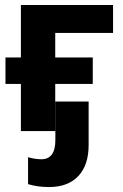

<svg xmlns="http://www.w3.org/2000/svg" viewBox="-20 -527 496 772"><path d="M434.6 -506.8V-394.5H202.1V-295.9H353V-189.5H202.1V0H64V-189.5H2V-295.9H64V-506.8ZM176.8 225.1Q131.3 225.1 92.8 213.4V105Q119.6 113.3 146.5 113.3Q202.6 113.3 202.6 36.1V-118.7H336.4V56.6Q336.4 136.7 294.9 180.9Q253.4 225.1 176.8 225.1Z"/></svg>

Font: Bpm'online Open Sans
Style: Bold
Weight: 700
Foundry: Ascender Corporation
Version: Version 1.10